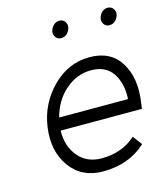

<svg xmlns="http://www.w3.org/2000/svg" viewBox="-109 -791 746 883"><g transform="rotate(-15 264.0 -349.0)"><path d="M257 -710Q240 -710 228 -698Q216 -686 213 -670Q210 -655 220 -642Q229 -630 245 -630Q262 -630 274 -642Q286 -654 289 -670Q292 -685 282 -698Q273 -710 257 -710ZM486 -710Q470 -710 458 -698Q446 -686 443 -670Q440 -655 450 -642Q459 -630 475 -630Q492 -630 504 -642Q516 -654 519 -670Q522 -685 512 -698Q503 -710 486 -710ZM519 -220 523 -250Q540 -363 493 -438Q447 -512 347 -512Q246 -512 170 -436Q93 -359 78 -250Q63 -139 117 -64Q172 12 273 12Q397 12 478 -63L445 -107Q380 -48 282 -48Q212 -48 171 -97Q151 -121 141 -152Q131 -183 132 -220ZM338 -452Q407 -452 440 -404Q473 -355 469 -280H141Q161 -356 214 -403Q269 -452 338 -452Z"/></g></svg>

Font: Unageo
Style: Light-Italic
Weight: 300
Designer: Richard Sepsi
Foundry: Richard Sepsi
Version: Version 2.000